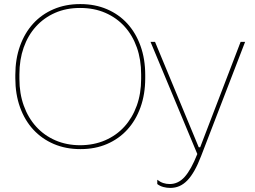

<svg xmlns="http://www.w3.org/2000/svg" viewBox="-20 -725 1250 940"><path d="M55 -342Q55 -264 78 -200Q101 -136 143 -90.5Q185 -45 243.5 -20Q302 5 373 5H375Q446 5 504 -20Q562 -45 603.5 -90.5Q645 -136 668 -200Q691 -264 691 -342V-358Q691 -436 668 -500Q645 -564 603.5 -609.5Q562 -655 503.5 -680Q445 -705 374 -705H372Q301 -705 242.5 -680Q184 -655 142.5 -609.5Q101 -564 78 -500Q55 -436 55 -358ZM75 -339V-361Q75 -433 96 -492.5Q117 -552 156 -595Q195 -638 249.5 -662Q304 -686 371 -686H373Q441 -686 496 -662Q551 -638 590 -595Q629 -552 650 -492.5Q671 -433 671 -361V-339Q671 -267 649.5 -207.5Q628 -148 589 -105Q550 -62 494.5 -38Q439 -14 371 -14H373Q306 -14 251 -38Q196 -62 157 -105Q118 -148 96.5 -207.5Q75 -267 75 -339ZM814 195Q838 195 858.5 186Q879 177 897 158.5Q915 140 932 110Q949 80 965 38L1180 -520H1158L960 -4H953L739 -520H717L946 29Q916 105 884.5 140.5Q853 176 811 176Q794 176 779 171Q764 166 750 155V176Q763 186 779.5 190.5Q796 195 814 195Z"/></svg>

Font: Fixel Variable
Style: Regular
Weight: 100
Width: 3
Designer: AlfaBravo + MacPaw
Foundry: Kyrylo Tkachov, Marchela Mozhyna, Serhii Makarenko, Maria Weinstein, Zakhar Kryvoshyya
Version: Version 1.211